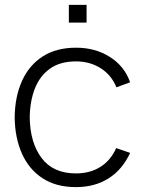

<svg xmlns="http://www.w3.org/2000/svg" viewBox="-20 -750 586 785"><path d="M261.5 -657.5V-730H334V-657.5ZM290.5 15Q209.5 15 154 -21.2Q98.5 -57.5 69.8 -121.8Q41 -186 40 -270Q41 -355.5 70.2 -419.8Q99.5 -484 155 -519.5Q210.5 -555 291 -555Q369.5 -555 429.2 -517.2Q489 -479.5 512 -413.5L456 -393Q435.5 -443.5 391.5 -471.2Q347.5 -499 290.5 -499Q226.5 -499 185 -469.8Q143.5 -440.5 123 -389Q102.5 -337.5 101.5 -270Q103 -166.5 150.2 -103.8Q197.5 -41 290.5 -41Q348 -41 390.2 -67.5Q432.5 -94 455 -144.5L512 -125Q480.5 -56.5 424 -20.8Q367.5 15 290.5 15Z"/></svg>

Font: Manrope ExtraLight Light
Style: Regular
Weight: 300
Version: Version 4.504